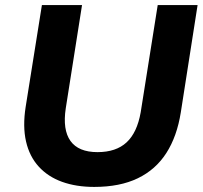

<svg xmlns="http://www.w3.org/2000/svg" viewBox="-20 -725 799 756"><path d="M351 11Q280 11 224.5 -9Q169 -29 132.5 -69Q96 -109 82.5 -168Q69 -227 81 -304L145 -705H303L239 -299Q226 -214 257.5 -170Q289 -126 364 -126Q437 -126 478.5 -164.5Q520 -203 534 -283L601 -705H758L692 -283Q677 -188 635 -122.5Q593 -57 522.5 -23Q452 11 351 11Z"/></svg>

Font: Nunito Sans 10pt ExtraBold
Style: Italic
Weight: 800
Italic angle: -9°
Designer: Vernon Adams
Foundry: Vernon Adams
Version: Version 3.101;gftools[0.9.27]